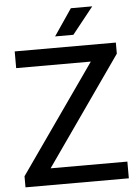

<svg xmlns="http://www.w3.org/2000/svg" viewBox="-62 -994 754 1042"><g transform="rotate(-5 315.5 -473.5)"><path d="M34 0V-60.5L463.5 -673L467.5 -649H40V-740H591V-679.5L162 -67L158 -91H597V0ZM265.5 -802 364 -947H480.5L365 -802Z"/></g></svg>

Font: Encode Sans SemiExpanded Medium
Style: Regular
Weight: 500
Width: 6
Designer: Multiple Designers
Foundry: Impallari Type
Version: Version 3.002